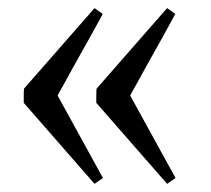

<svg xmlns="http://www.w3.org/2000/svg" viewBox="-20 -466 525 478"><path d="M39.1 -210Q39.1 -210 39.1 -215.3Q39.1 -220.7 39.1 -227.1Q39.1 -233.9 39.3 -239.5Q39.6 -245.1 40 -245.6L215.3 -445.8L235.8 -431.2Q235.8 -431.2 231 -422.4Q226.1 -413.6 218.3 -399.2Q210.4 -384.8 200.2 -366.5Q189.9 -348.1 179.2 -329.1Q168.5 -310.1 158.4 -291.7Q148.4 -273.4 140.6 -259.3Q132.8 -245.1 127.9 -236.6Q123 -228 123.5 -228L236.3 -22.9L215.3 -8.3ZM219.7 -210Q219.7 -210 219.7 -215.3Q219.7 -220.7 219.7 -227.1Q219.7 -233.9 220 -239.5Q220.2 -245.1 220.7 -245.6L396 -445.8L416.5 -431.2Q416.5 -431.2 411.6 -422.4Q406.7 -413.6 398.9 -399.2Q391.1 -384.8 380.9 -366.5Q370.6 -348.1 359.9 -329.1Q349.1 -310.1 339.1 -291.7Q329.1 -273.4 321.3 -259.3Q313.5 -245.1 308.6 -236.6Q303.7 -228 304.2 -228L417 -22.9L396 -8.3Z"/></svg>

Font: GentiumAlt
Style: Regular
Weight: 400
Designer: J. Victor Gaultney
Version: Version 1.02; 2005; OFL release